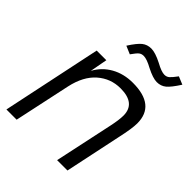

<svg xmlns="http://www.w3.org/2000/svg" viewBox="-202 -829 943 943"><g transform="rotate(45 269.0 -357.5)"><path d="M181 -518 164 -427Q191 -477 240 -504.5Q289 -532 352 -532Q508 -532 508 -406Q508 -370 491 -294L429 0H357L422 -304Q433 -355 433 -385Q433 -470 328 -470Q260 -470 209 -425.5Q158 -381 139 -294L76 0H5L114 -518ZM200 -638Q229 -683 249 -699Q269 -715 297 -715Q325 -715 372 -691Q412 -669 433 -669Q448 -669 458.5 -678Q469 -687 489 -714L530 -697Q500 -650 480 -633.5Q460 -617 432 -617Q405 -617 358 -641Q318 -663 296 -663Q281 -663 271 -655Q261 -647 242 -620Z"/></g></svg>

Font: Nacelle Light
Style: Italic
Weight: 300
Italic angle: -12°
Designer: Sora Sagano
Foundry: Sora Sagano
Version: Version 1.000;FEAKit 1.0